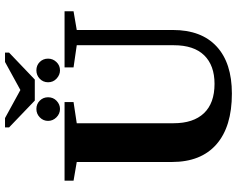

<svg xmlns="http://www.w3.org/2000/svg" viewBox="-109 -822 940 762"><g transform="rotate(-90 361.0 -441.0)"><path d="M409.2 -59.6Q482.4 -59.6 522.5 -100.6Q562.5 -141.6 562.5 -221.2V-606.4L474.6 -619.1V-654.8H697.3V-619.1L623 -606.4V-225.1Q623 -111.8 557.6 -51.3Q492.2 9.3 370.6 9.3Q239.3 9.3 169.2 -52Q99.1 -113.3 99.1 -229V-606.4L24.9 -619.1V-654.8H336.9V-619.1L252.9 -606.4V-222.2Q252.9 -143.6 292.7 -101.6Q332.5 -59.6 409.2 -59.6ZM462.9 -672.9Q444.8 -672.9 430.2 -686.3Q415.5 -699.7 415.5 -720.2Q415.5 -739.7 429.4 -753.2Q443.4 -766.6 462.9 -766.6Q482.9 -766.6 496.1 -753.2Q509.3 -739.7 509.3 -720.2Q509.3 -701.2 495.8 -687Q482.4 -672.9 462.9 -672.9ZM309.6 -672.9Q290.5 -672.9 276.4 -687Q262.2 -701.2 262.2 -720.2Q262.2 -739.3 276.1 -752.9Q290 -766.6 309.6 -766.6Q329.1 -766.6 342.5 -753.2Q356 -739.7 356 -720.2Q356 -699.7 341.8 -686.3Q327.6 -672.9 309.6 -672.9ZM533.2 -891.1V-875L426.3 -772.9H342.8L236.3 -875V-891.1H273.4L384.8 -830.1L496.1 -891.1Z"/></g></svg>

Font: Liberation Serif
Style: Bold
Weight: 700
Designer: Steve Matteson
Foundry: Ascender Corporation
Version: Version 2.1.5